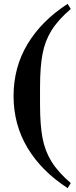

<svg xmlns="http://www.w3.org/2000/svg" viewBox="-20 -760 390 988"><path d="M328.1 -740.2 344.2 -713.9Q278.8 -657.7 245.4 -604Q211.9 -550.3 199 -483.4Q186 -416.5 186 -308.1V-224.1Q186 -115.7 199 -48.8Q211.9 18.1 245.4 72Q278.8 126 344.2 182.1L328.1 208Q193.8 121.1 121.8 1.2Q49.8 -118.7 49.8 -266.1Q49.8 -413.6 121.8 -533.4Q193.8 -653.3 328.1 -740.2Z"/></svg>

Font: Flanker Steampunk
Style: Bold
Weight: 700
Designer: Alexey Kryukov, Leonardo Di Lena
Foundry: Alexey Kryukov, Leonardo Di Lena
Version: 1.210